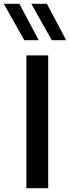

<svg xmlns="http://www.w3.org/2000/svg" viewBox="-49 -992 369 1012"><path d="M90 -700V0H205V-700ZM155 -780 53 -972H-29L79 -780ZM300 -780 198 -972H116L224 -780Z"/></svg>

Font: Gully Medium
Style: Regular
Weight: 500
Designer: jaikishan Patel
Foundry: MagicType
Version: Version 1.000;Glyphs 3.2 (3242)